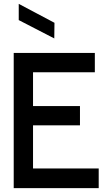

<svg xmlns="http://www.w3.org/2000/svg" viewBox="-20 -974 555 994"><path d="M77 -954 262 -856 261 -775 77 -870ZM491 0H51V-700H471V-600H151V-425H394V-325H151V-102H491Z"/></svg>

Font: Railway
Style: Regular
Weight: 400
Version: 1.000